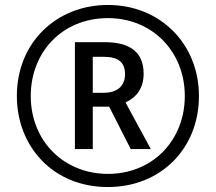

<svg xmlns="http://www.w3.org/2000/svg" viewBox="-20 -744 871 774"><path d="M415 10C627 10 782 -144 782 -357C782 -565 628 -724 415 -724C209 -724 48 -574 48 -357C48 -154 193 10 415 10ZM415 -43C239 -43 104 -174 104 -357C104 -535 232 -671 415 -671C594 -671 725 -536 725 -357C725 -179 596 -43 415 -43ZM282 -143H354V-314H420L507 -143H588L486 -331C531 -352 559 -389 559 -447C559 -533 505 -574 402 -574H282ZM399 -370H354V-515H398C457 -515 484 -493 484 -445C484 -396 451 -370 399 -370Z"/></svg>

Font: Noto Sans Khmer Condensed
Style: Regular
Weight: 400
Width: 3
Designer: Danh Hong and the Monotype Design Team
Foundry: Monotype Imaging Inc.
Version: Version 2.004